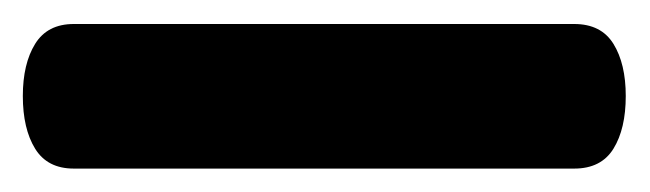

<svg xmlns="http://www.w3.org/2000/svg" viewBox="-22 56 555 164"><path d="M-2.5 138Q-2.5 110.5 8 93.5Q18.5 76.5 41 76.5H468.5Q491.5 76.5 502 93.5Q512.5 110.5 512.5 138Q512.5 166 502 183Q491.5 200 468.5 200H41Q18.5 200 8 183Q-2.5 166 -2.5 138Z"/></svg>

Font: Fraunces 72pt S100 Black
Style: Regular
Weight: 900
Version: Version 1.000; ttfautohint (v1.8.3)